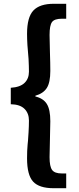

<svg xmlns="http://www.w3.org/2000/svg" viewBox="-20 -823 418 1015"><path d="M123 14Q123 -28 126 -59Q126 -65 128 -79Q129 -91 131 -124Q133 -157 133 -186Q133 -224 109.5 -247.5Q86 -271 37 -272V-359Q86 -362 109.5 -384.5Q133 -407 133 -444Q133 -471 131 -511Q123 -591 123 -644Q123 -732 156.5 -767.5Q190 -803 264 -803H330V-724H307Q268 -724 255 -706.5Q242 -689 242 -638Q242 -605 244 -547Q246 -487 246 -448Q246 -387 227.5 -358Q209 -329 167 -317V-313Q209 -303 227.5 -273.5Q246 -244 246 -182Q246 -145 244 -85Q242 -25 242 8Q242 57 255.5 75.5Q269 94 307 94H330V172H264Q187 172 155 137Q123 102 123 14Z"/></svg>

Font: Merged Yaku Han JP
Style: Bold
Weight: 700
Designer: Ryoko NISHIZUKA 西塚涼子 (kana, bopomofo & ideographs); Paul D. Hunt (Latin, Greek & Cyrillic); Sandoll Communications 산돌커뮤니
Foundry: Adobe
Version: Version 2.004